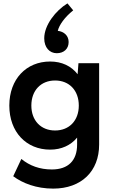

<svg xmlns="http://www.w3.org/2000/svg" viewBox="-20 -873 670 1133"><path d="M294 240C460 240 565 138 565 -20V-500H443L438 -435C401 -483 345 -510 276 -510C135 -510 35 -406 35 -250C35 -94 135 10 276 10C343 10 398 -16 435 -61V-20C435 74 383 127 286 127C214 127 155 105 106 65L58 167C113 208 194 240 294 240ZM305 -103C221 -103 165 -162 165 -250C165 -339 221 -398 305 -398C389 -398 445 -339 445 -250C445 -162 389 -103 305 -103ZM315 -559C357 -559 385 -585 385 -625C385 -663 357 -687 321 -691C329 -725 361 -771 412 -812L378 -853C309 -811 241 -725 241 -647C241 -592 273 -559 315 -559Z"/></svg>

Font: Gully SemiBold
Style: Regular
Weight: 600
Designer: jaikishan Patel
Foundry: MagicType
Version: Version 1.000;Glyphs 3.2 (3242)